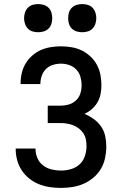

<svg xmlns="http://www.w3.org/2000/svg" viewBox="-20 -909 590 941"><path d="M279 12Q251 12 224 8Q197 4 171.5 -6Q146 -16 124 -33.5Q102 -51 87 -73.5Q72 -96 64.5 -123Q57 -150 57 -177V-181H154V-179Q154 -156 163.5 -134Q173 -112 191.5 -98Q210 -84 233 -78.5Q256 -73 279 -73Q303 -73 327.5 -80Q352 -87 370 -103.5Q388 -120 396 -144Q404 -168 404 -193Q404 -209 401 -225Q398 -241 389 -255Q380 -269 367 -279Q354 -289 339 -295Q324 -301 307.5 -303.5Q291 -306 275 -306H214V-391H275Q296 -391 316 -396.5Q336 -402 351.5 -416Q367 -430 373.5 -450Q380 -470 380 -491Q380 -511 374.5 -531.5Q369 -552 354.5 -567.5Q340 -583 320 -590Q300 -597 279 -597Q259 -597 239.5 -591Q220 -585 206 -571.5Q192 -558 185 -538.5Q178 -519 178 -500V-497H81V-502Q81 -527 87 -552Q93 -577 106 -598.5Q119 -620 138.5 -637Q158 -654 181 -664Q204 -674 229 -678Q254 -682 279 -682Q305 -682 331 -677.5Q357 -673 380 -662Q403 -651 422.5 -633Q442 -615 454.5 -592Q467 -569 472 -543.5Q477 -518 477 -492Q477 -470 473 -448.5Q469 -427 458 -408Q447 -389 430.5 -374.5Q414 -360 394 -351Q418 -341 439.5 -325.5Q461 -310 475.5 -289Q490 -268 495.5 -242.5Q501 -217 501 -191Q501 -163 495 -134.5Q489 -106 474.5 -81.5Q460 -57 438 -38.5Q416 -20 390 -8.5Q364 3 335.5 7.5Q307 12 279 12ZM383 -751Q369 -751 355.5 -755Q342 -759 332 -769Q322 -779 318 -792.5Q314 -806 314 -820Q314 -834 318 -847.5Q322 -861 332 -871Q342 -881 355.5 -885Q369 -889 383 -889Q397 -889 410.5 -885Q424 -881 433.5 -871Q443 -861 447.5 -847.5Q452 -834 452 -820Q452 -806 447.5 -792.5Q443 -779 433.5 -769Q424 -759 410.5 -755Q397 -751 383 -751ZM167 -751Q153 -751 139.5 -755Q126 -759 116.5 -769Q107 -779 102.5 -792.5Q98 -806 98 -820Q98 -834 102.5 -847.5Q107 -861 116.5 -871Q126 -881 139.5 -885Q153 -889 167 -889Q181 -889 194.5 -885Q208 -881 218 -871Q228 -861 232 -847.5Q236 -834 236 -820Q236 -806 232 -792.5Q228 -779 218 -769Q208 -759 194.5 -755Q181 -751 167 -751Z"/></svg>

Font: Lode Dark Term
Style: Bold
Weight: 700
Monospace: yes
Designer: Belleve Invis
Foundry: Belleve Invis
Version: Version 29.2.0